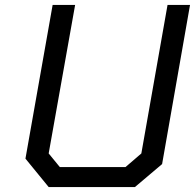

<svg xmlns="http://www.w3.org/2000/svg" viewBox="-20 -757 789 777"><path d="M526 0H177L83 -115L193 -737H284L177 -136L222 -81H488L552 -136L658 -737H749L636 -93Z"/></svg>

Font: Tomorrow
Style: Italic
Weight: 400
Italic angle: -10°
Designer: Tony de Marco, Monica Rizzolli
Foundry: Just in Type
Version: Version 2.002